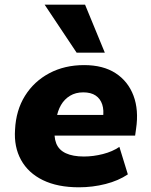

<svg xmlns="http://www.w3.org/2000/svg" viewBox="-20 -786 642 817"><path d="M316 11Q225 11 162.5 -19.5Q100 -50 69.5 -105.5Q39 -161 44 -234Q48 -317 86.5 -378.5Q125 -440 190 -474.5Q255 -509 338 -509Q419 -509 472 -474.5Q525 -440 548 -379Q571 -318 559 -238L555 -209H189L202 -297H432L418 -284Q423 -317 415 -341.5Q407 -366 387 -379.5Q367 -393 334 -393Q302 -393 278 -378.5Q254 -364 239.5 -339Q225 -314 220 -281L214 -247Q208 -205 219 -176.5Q230 -148 260 -134Q290 -120 337 -120Q377 -120 418 -130.5Q459 -141 488 -161L524 -44Q484 -17 429 -3Q374 11 316 11ZM306 -562 170 -766H342L426 -562Z"/></svg>

Font: Nunito Sans 10pt Black
Style: Italic
Weight: 900
Italic angle: -9°
Designer: Vernon Adams
Foundry: Vernon Adams
Version: Version 3.101;gftools[0.9.27]